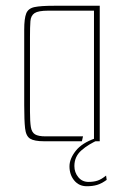

<svg xmlns="http://www.w3.org/2000/svg" viewBox="-20 -490 436 666"><path d="M133 0Q99 0 84.5 -9Q70 -18 67 -45Q64 -72 64 -125V-387Q64 -426 71 -443.5Q78 -461 100 -465.5Q122 -470 167 -470H326V0H306V-453H147Q113 -453 100 -444.5Q87 -436 85.5 -416.5Q84 -397 84 -362V-103Q84 -68 87 -49.5Q90 -31 101.5 -24Q113 -17 138 -17H268L264 0ZM281 156Q254 156 237.5 136Q221 116 221 87Q221 61 242.5 33.5Q264 6 310 -10L324 -6Q287 10 262.5 31.5Q238 53 238 86Q238 108 251.5 124.5Q265 141 287 141Q305 141 318.5 136.5Q332 132 348 119L350 134Q332 147 316.5 151.5Q301 156 281 156Z"/></svg>

Font: Smooch Sans Thin Thin
Style: Regular
Weight: 250
Version: Version 1.010